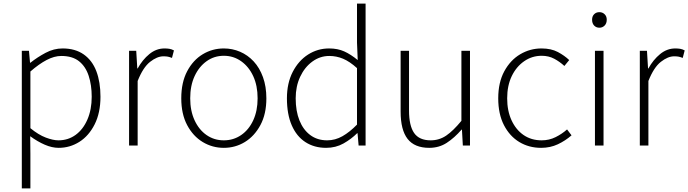

<svg xmlns="http://www.w3.org/2000/svg" viewBox="-20 -814 3850 1074"><path d="M102 240V-530H142L148 -463H150Q189 -494 235 -518.5Q281 -543 330 -543Q401 -543 448.5 -509.5Q496 -476 519 -415.5Q542 -355 542 -273Q542 -183 509.5 -118.5Q477 -54 424 -20.5Q371 13 308 13Q271 13 230.5 -4.5Q190 -22 149 -52L150 46V240ZM307 -29Q361 -29 403 -59.5Q445 -90 469 -145.5Q493 -201 493 -273Q493 -338 476 -390Q459 -442 422 -471.5Q385 -501 323 -501Q284 -501 241 -478.5Q198 -456 150 -414V-97Q195 -60 236 -44.5Q277 -29 307 -29Z M702 0V-530H742L748 -431H750Q777 -480 815.5 -511.5Q854 -543 900 -543Q915 -543 927.5 -541Q940 -539 953 -532L942 -490Q929 -495 919.5 -497Q910 -499 894 -499Q859 -499 819.5 -468Q780 -437 750 -361V0Z M1232 13Q1168 13 1114 -19.5Q1060 -52 1027 -114Q994 -176 994 -264Q994 -353 1027 -415.5Q1060 -478 1114 -510.5Q1168 -543 1232 -543Q1280 -543 1323 -524.5Q1366 -506 1399 -470.5Q1432 -435 1451 -382.5Q1470 -330 1470 -264Q1470 -176 1436.5 -114Q1403 -52 1349.5 -19.5Q1296 13 1232 13ZM1232 -29Q1286 -29 1329 -58.5Q1372 -88 1396.5 -141Q1421 -194 1421 -264Q1421 -335 1396.5 -388Q1372 -441 1329 -471.5Q1286 -502 1232 -502Q1178 -502 1135.5 -471.5Q1093 -441 1068.5 -388Q1044 -335 1044 -264Q1044 -194 1068.5 -141Q1093 -88 1135.5 -58.5Q1178 -29 1232 -29Z M1804 13Q1738 13 1688.5 -19Q1639 -51 1612 -113Q1585 -175 1585 -264Q1585 -349 1617.5 -412Q1650 -475 1703.5 -509Q1757 -543 1821 -543Q1869 -543 1905.5 -526.5Q1942 -510 1981 -478L1977 -576V-794H2025V0H1986L1980 -69H1978Q1945 -36 1901.5 -11.5Q1858 13 1804 13ZM1810 -29Q1855 -29 1895.5 -52Q1936 -75 1977 -117V-433Q1936 -470 1899 -485.5Q1862 -501 1822 -501Q1770 -501 1727 -469.5Q1684 -438 1659 -384.5Q1634 -331 1634 -264Q1634 -193 1655 -140.5Q1676 -88 1715.5 -58.5Q1755 -29 1810 -29Z M2381 13Q2299 13 2260 -37Q2221 -87 2221 -190V-530H2268V-196Q2268 -111 2296.5 -70Q2325 -29 2389 -29Q2437 -29 2476 -55.5Q2515 -82 2561 -138V-530H2609V0H2569L2564 -89H2562Q2522 -43 2479 -15Q2436 13 2381 13Z M3007 13Q2939 13 2885 -19.5Q2831 -52 2799 -114Q2767 -176 2767 -264Q2767 -353 2801 -415.5Q2835 -478 2890 -510.5Q2945 -543 3009 -543Q3063 -543 3100.5 -523Q3138 -503 3164 -478L3137 -445Q3111 -469 3080 -485.5Q3049 -502 3010 -502Q2956 -502 2912 -471.5Q2868 -441 2842.5 -388Q2817 -335 2817 -264Q2817 -194 2841.5 -141Q2866 -88 2909 -58.5Q2952 -29 3010 -29Q3052 -29 3088 -47Q3124 -65 3152 -90L3177 -57Q3143 -27 3100.5 -7Q3058 13 3007 13Z M3308 0V-530H3356V0ZM3333 -659Q3315 -659 3303.5 -671Q3292 -683 3292 -704Q3292 -723 3303.5 -734.5Q3315 -746 3333 -746Q3350 -746 3362 -734.5Q3374 -723 3374 -704Q3374 -683 3362 -671Q3350 -659 3333 -659Z M3559 0V-530H3599L3605 -431H3607Q3634 -480 3672.5 -511.5Q3711 -543 3757 -543Q3772 -543 3784.5 -541Q3797 -539 3810 -532L3799 -490Q3786 -495 3776.5 -497Q3767 -499 3751 -499Q3716 -499 3676.5 -468Q3637 -437 3607 -361V0Z"/></svg>

Font: Noto Sans TC Thin ExtraLight
Style: Regular
Weight: 250
Version: Version 2.004-H2;hotconv 1.0.118;makeotfexe 2.5.65603